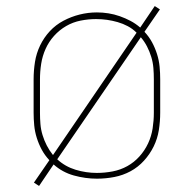

<svg xmlns="http://www.w3.org/2000/svg" viewBox="-20 -582 640 634"><path d="M109 32 92 21 143 -53Q128 -69 118 -87.5Q108 -106 101.5 -126.5Q95 -147 93 -168Q91 -189 91 -210V-320Q91 -349 95.5 -377.5Q100 -406 112.5 -432Q125 -458 144.5 -479Q164 -500 189.5 -513.5Q215 -527 243 -534Q271 -541 300 -541Q319 -541 338 -538Q357 -535 375.5 -528.5Q394 -522 411 -513Q428 -504 443 -491L491 -562L508 -551L457 -477Q472 -461 482 -442.5Q492 -424 498.5 -403.5Q505 -383 507 -362Q509 -341 509 -320V-210Q509 -181 504.5 -152.5Q500 -124 487.5 -98.5Q475 -73 455.5 -51.5Q436 -30 411 -16.5Q386 -3 357.5 2.5Q329 8 300 8Q262 8 224 -2.5Q186 -13 157 -39ZM155 -70 431 -474Q418 -487 402 -495.5Q386 -504 368.5 -509Q351 -514 333.5 -516.5Q316 -519 297 -519Q272 -519 246.5 -514Q221 -509 198.5 -496Q176 -483 158.5 -463.5Q141 -444 130.5 -420.5Q120 -397 116 -371.5Q112 -346 112 -320V-210Q112 -191 113.5 -172.5Q115 -154 120.5 -136Q126 -118 134.5 -101.5Q143 -85 155 -70ZM300 -11Q326 -11 352 -16Q378 -21 400.5 -33.5Q423 -46 440.5 -65.5Q458 -85 469 -108.5Q480 -132 484 -158Q488 -184 488 -210V-320Q488 -339 486.5 -357.5Q485 -376 479.5 -394Q474 -412 465.5 -428.5Q457 -445 445 -459L169 -56Q195 -32 229.5 -21.5Q264 -11 300 -11Z"/></svg>

Font: Iosevka Curly Thin Extended
Style: Regular
Weight: 100
Width: 7
Monospace: yes
Designer: Belleve Invis
Foundry: Belleve Invis
Version: Version 11.1.0; ttfautohint (v1.8.3)